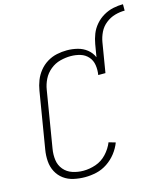

<svg xmlns="http://www.w3.org/2000/svg" viewBox="-132 -1023 990 1133"><g transform="rotate(-15 363.0 -456.0)"><path d="M247 8Q282 8 317 0Q352 -8 383.5 -29Q415 -50 438 -79.5Q461 -109 474 -143L433 -155Q418 -118 389.5 -87.5Q361 -57 323 -44Q285 -31 247 -31Q213 -31 181 -41.5Q149 -52 128 -77Q107 -102 102.5 -135.5Q98 -169 104 -204L161 -549Q166 -581 181 -611.5Q196 -642 223.5 -664.5Q251 -687 284 -695.5Q317 -704 348 -704Q379 -704 407 -695.5Q435 -687 454 -665.5Q473 -644 477.5 -614Q482 -584 477 -554H521L551 -735Q556 -765 570 -794Q584 -823 610 -843.5Q636 -864 666 -872.5Q696 -881 726 -881V-920Q696 -920 665.5 -913.5Q635 -907 606.5 -890.5Q578 -874 556.5 -849Q535 -824 523.5 -794.5Q512 -765 507 -735L494 -658Q482 -687 457 -707Q432 -727 400 -735Q368 -743 335 -743Q305 -743 274 -736.5Q243 -730 215 -713Q187 -696 166.5 -670.5Q146 -645 134.5 -615.5Q123 -586 118 -555L61 -210Q55 -175 57.5 -140Q60 -105 75.5 -75.5Q91 -46 117.5 -26.5Q144 -7 178 0.5Q212 8 247 8Z"/></g></svg>

Font: Iosevka Sparkle Extralight
Style: Italic
Weight: 200
Italic angle: -9°
Designer: Belleve Invis
Foundry: Belleve Invis
Version: Version 4.5.0; ttfautohint (v1.8.3)